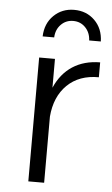

<svg xmlns="http://www.w3.org/2000/svg" viewBox="-53 -773 472 809"><g transform="rotate(5 183.0 -368.5)"><path d="M153.8 -613.8H105Q106.9 -668.5 141.8 -702.6Q176.8 -736.8 228 -736.8Q280.3 -736.8 314.9 -702.6Q349.6 -668.5 351.1 -613.8H301.8Q300.3 -647 279.5 -668.5Q258.8 -689.9 228 -689.9Q197.3 -689.9 176.3 -668.5Q155.3 -647 153.8 -613.8ZM165 -401.9Q190.9 -461.9 239.5 -493.7Q288.1 -525.4 356 -525.9V-462.9Q272.9 -463.4 222.4 -414.1Q171.9 -364.7 165 -279.8V0H98.1V-523.9H165Z"/></g></svg>

Font: Montserrat arm Light
Style: Regular
Weight: 300
Designer: Julieta Ulanovsky
Foundry: Julieta Ulanovsky
Version: Version 6.000;PS 006.000;hotconv 1.0.88;makeotf.lib2.5.64775